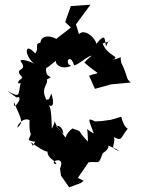

<svg xmlns="http://www.w3.org/2000/svg" viewBox="-20 -680 615 819"><path d="M189 -257 178 -254C151 -307 187 -317 180 -341C221 -362 167 -337 178 -396C170 -377 203 -411 227 -427C204 -423 228 -376 284 -399C252 -408 279 -459 296 -401C316 -404 355 -443 371 -442C341 -420 331 -399 340 -413C410 -351 411 -377 360 -357L385 -301L453 -320L538 -328C514 -347 529 -349 497 -413C490 -452 507 -431 460 -426C498 -439 436 -441 418 -495C473 -507 443 -521 433 -482C424 -500 437 -550 391 -493C388 -517 340 -561 317 -534L304 -576L366 -660L282 -654L258 -586L282 -563C261 -542 176 -491 234 -506C190 -536 154 -526 153 -499C123 -490 150 -477 130 -452C84 -505 82 -444 126 -408C100 -423 54 -433 72 -413C99 -373 30 -393 78 -348C31 -324 79 -304 76 -361C51 -273 77 -258 11 -292L51 -264C87 -278 33 -196 40 -244C60 -188 88 -160 54 -136C52 -142 75 -181 106 -168C103 -89 120 -124 105 -91C97 -80 111 -79 131 -75C110 -55 134 -40 111 -74C181 -22 195 -30 183 -41C177 -2 222 5 220 20C179 14 263 -23 236 39L240 69L275 119L324 101L337 91L312 79L358 12C404 7 399 27 418 -26C457 -51 443 -71 422 -73C434 -58 453 -58 491 -35C441 -50 475 -60 466 -95C503 -76 493 -93 525 -131C503 -142 496 -192 497 -182L453 -169L417 -164L386 -162C351 -179 357 -173 380 -111C339 -129 355 -153 355 -76C299 -134 342 -112 289 -132C236 -92 287 -68 220 -142C232 -148 250 -132 250 -109C189 -170 230 -184 201 -131C199 -218 195 -233 174 -243C204 -213 215 -231 199 -281Z"/></svg>

Font: Asimov Aggro
Style: Medium
Weight: 500
Designer: Google
Version: Version 2.000980; 2014